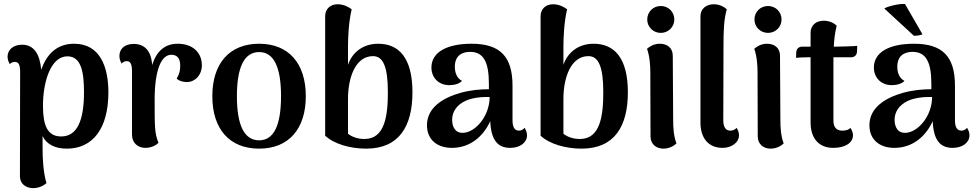

<svg xmlns="http://www.w3.org/2000/svg" viewBox="-20 -754 5036 992"><path d="M363 -528C280 -528 223 -481 193 -393C186 -474 156 -523 94 -523C50 -523 19 -498 19 -461C19 -450 23 -435 31 -422C37 -432 50 -434 57 -434C76 -434 84 -419 84 -383L83 157C83 195 113 218 151 218C185 218 209 202 220 192C203 135 200 60 200 15V-51C220 -9 264 14 325 14C458 14 540 -88 540 -277C540 -405 499 -528 363 -528ZM296 -49C224 -49 202 -108 202 -208C202 -333 243 -463 328 -463C399 -463 414 -383 414 -278C414 -130 378 -49 296 -49Z M898 -528C833 -528 789 -491 766 -418C762 -492 726 -527 671 -527C623 -527 597 -501 597 -465C597 -450 601 -438 609 -425C615 -436 628 -438 635 -438C653 -438 662 -424 662 -386V-58C662 -14 694 10 731 10C765 10 789 -6 799 -16C779 -64 779 -100 779 -237C779 -398 815 -471 865 -471C896 -471 911 -452 911 -416C911 -390 908 -374 893 -348C903 -337 923 -330 947 -330C989 -331 1023 -367 1023 -416C1023 -487 971 -528 898 -528Z M1319 14C1471 14 1560 -87 1560 -257C1560 -427 1471 -528 1319 -528C1166 -528 1077 -427 1077 -257C1077 -87 1166 14 1319 14ZM1319 -29C1242 -29 1204 -107 1204 -257C1204 -407 1242 -485 1319 -485C1395 -485 1432 -407 1432 -257C1432 -107 1395 -29 1319 -29Z M1872 14C2042 14 2111 -102 2111 -277C2111 -456 2040 -528 1934 -528C1856 -528 1800 -484 1778 -419V-512C1778 -555 1781 -640 1797 -706C1785 -715 1759 -732 1724 -732C1688 -732 1660 -709 1660 -670V-53C1707 -9 1791 14 1872 14ZM1865 -36C1831 -35 1797 -47 1778 -63V-243C1778 -354 1817 -464 1907 -464C1960 -464 1984 -408 1984 -277C1984 -153 1967 -37 1865 -36Z M2690 -94C2683 -83 2670 -79 2662 -79C2639 -79 2628 -97 2628 -132V-311C2628 -464 2562 -528 2416 -528C2290 -528 2209 -485 2209 -405C2209 -355 2244 -314 2302 -314C2327 -314 2353 -321 2367 -336C2338 -351 2330 -383 2330 -409C2330 -466 2366 -486 2409 -486C2481 -486 2506 -429 2506 -319V-293C2464 -293 2411 -289 2358 -274C2270 -249 2186 -199 2186 -107C2186 -32 2239 10 2315 10C2407 10 2476 -47 2513 -128C2517 -27 2554 10 2616 10C2669 10 2703 -19 2703 -55C2703 -66 2699 -81 2690 -94ZM2376 -68C2332 -64 2316 -99 2316 -135C2316 -179 2343 -213 2383 -232C2418 -249 2468 -254 2510 -253C2509 -152 2436 -72 2376 -68Z M2985 14C3155 14 3224 -102 3224 -277C3224 -456 3153 -528 3047 -528C2969 -528 2913 -484 2891 -419V-512C2891 -555 2894 -640 2910 -706C2898 -715 2872 -732 2837 -732C2801 -732 2773 -709 2773 -670V-53C2820 -9 2904 14 2985 14ZM2978 -36C2944 -35 2910 -47 2891 -63V-243C2891 -354 2930 -464 3020 -464C3073 -464 3097 -408 3097 -277C3097 -153 3080 -37 2978 -36Z M3394 -584C3433 -584 3464 -615 3464 -653C3464 -693 3433 -723 3394 -723C3355 -723 3324 -693 3324 -653C3324 -615 3355 -584 3394 -584ZM3458 -136 3456 -466C3456 -506 3428 -528 3389 -528C3356 -528 3333 -511 3323 -502C3337 -462 3340 -417 3340 -379L3341 -49C3341 -10 3370 14 3407 14C3441 14 3465 -3 3475 -13C3460 -52 3458 -97 3458 -136Z M3714 10C3759 10 3798 -17 3798 -55C3798 -66 3795 -81 3785 -94C3779 -83 3764 -79 3753 -79C3730 -79 3717 -97 3717 -132L3718 -511C3718 -600 3720 -651 3735 -706C3725 -715 3702 -732 3668 -732C3629 -732 3599 -709 3599 -670V-122C3599 -40 3640 10 3714 10Z M3948 -584C3987 -584 4018 -615 4018 -653C4018 -693 3987 -723 3948 -723C3909 -723 3878 -693 3878 -653C3878 -615 3909 -584 3948 -584ZM4012 -136 4010 -466C4010 -506 3982 -528 3943 -528C3910 -528 3887 -511 3877 -502C3891 -462 3894 -417 3894 -379L3895 -49C3895 -10 3924 14 3961 14C3995 14 4019 -3 4029 -13C4014 -52 4012 -97 4012 -136Z M4299 -513H4288C4290 -554 4294 -586 4303 -621C4294 -630 4271 -647 4236 -647C4197 -647 4168 -624 4168 -585V-513H4125C4109 -513 4095 -504 4094 -484L4093 -455C4106 -457 4140 -458 4153 -458H4168V-122C4168 -40 4210 10 4285 10C4347 10 4387 -16 4387 -55C4387 -66 4383 -81 4373 -94C4368 -83 4347 -79 4332 -79C4301 -79 4286 -97 4286 -132V-426V-458H4377C4394 -458 4407 -468 4408 -488L4409 -517C4399 -515 4309 -513 4299 -513Z M4746 -577 4656 -733C4626 -737 4560 -719 4549 -710L4702 -569C4716 -569 4739 -572 4746 -577ZM4976 -94C4969 -83 4956 -79 4948 -79C4925 -79 4914 -97 4914 -132V-311C4914 -464 4848 -528 4702 -528C4576 -528 4495 -485 4495 -405C4495 -355 4530 -314 4588 -314C4613 -314 4639 -321 4653 -336C4624 -351 4616 -383 4616 -409C4616 -466 4652 -486 4695 -486C4767 -486 4792 -429 4792 -319V-293C4750 -293 4697 -289 4644 -274C4556 -249 4472 -199 4472 -107C4472 -32 4525 10 4601 10C4693 10 4762 -47 4799 -128C4803 -27 4840 10 4902 10C4955 10 4989 -19 4989 -55C4989 -66 4985 -81 4976 -94ZM4662 -68C4618 -64 4602 -99 4602 -135C4602 -179 4629 -213 4669 -232C4704 -249 4754 -254 4796 -253C4795 -152 4722 -72 4662 -68Z"/></svg>

Font: Arima Koshi ExtraBold
Style: Regular
Weight: 800
Designer: Joana Correia and Natanael Gama
Foundry: NDISCOVER
Version: Version 1.019;PS 001.019;hotconv 1.0.88;makeotf.lib2.5.64775